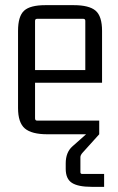

<svg xmlns="http://www.w3.org/2000/svg" viewBox="-20 -516 459 745"><path d="M384 209H336Q283 209 259 193.5Q235 178 235 139V118Q235 75 261 52L314 5H164Q103 5 76.5 -17.5Q50 -40 50 -97V-396Q50 -453 73.5 -474.5Q97 -496 156 -496H266Q326 -496 351 -474.5Q376 -453 376 -396V-195H116V-57Q116 -48 124 -48H365V5L300 77Q292 86 292 94V152Q292 159 299 159H384ZM124 -443Q116 -443 116 -435V-244H311V-435Q311 -443 303 -443Z"/></svg>

Font: Gemunu Libre Light
Style: Regular
Weight: 300
Designer: Puspanada Ekanayake, Sola Matas, Pathum Egodawatta, Kosala Senevirathne
Foundry: mooniak
Version: Version 1.100